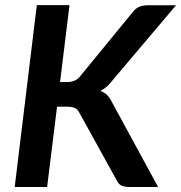

<svg xmlns="http://www.w3.org/2000/svg" viewBox="-20 -744 720 764"><path d="M424.5 -420.5Q413.5 -406.5 402.5 -397.2Q391.5 -388 379.5 -382.5Q394.5 -377 405.5 -366.5Q416.5 -356 425 -338.5L609 0H494.5Q483 0 475 -1.8Q467 -3.5 461.2 -6.8Q455.5 -10 451.8 -14.8Q448 -19.5 445 -25.5L296 -295Q289.5 -308.5 278.2 -314Q267 -319.5 245.5 -319.5H207L167.5 0H38.5L126.5 -723.5H256.5L219 -417.5H246.5Q264 -417.5 276.2 -422.8Q288.5 -428 298.5 -440L507.5 -695Q520 -711.5 534.8 -717.2Q549.5 -723 569 -723H680.5Z"/></svg>

Font: Lato 2
Style: Bold Italic
Weight: 700
Italic angle: -7°
Designer: Lukasz Dziedzic with Adam Twardoch and Botio Nikoltchev
Foundry: tyPoland Lukasz Dziedzic
Version: Version 2.015; 2015-08-06; http://www.latofonts.com/